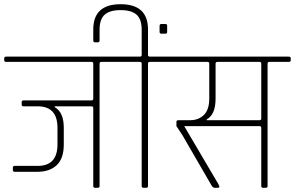

<svg xmlns="http://www.w3.org/2000/svg" viewBox="-30 -892 1401 912"><path d="M230 -387V-383Q273 -359 273 -285V-206Q273 -139 239.5 -107.5Q206 -76 148 -76H40Q31 -76 31 -84V-96Q31 -104 40 -104H149Q243 -104 243 -206V-285Q243 -387 149 -387H82Q73 -387 73 -395V-407Q73 -415 82 -415H404Q413 -415 413 -423V-590Q413 -598 404 -598H-1Q-10 -598 -10 -606V-615Q-10 -623 -1 -623H544Q553 -623 553 -615V-606Q553 -598 544 -598H452Q443 -598 443 -590V-9Q443 0 435 0H421Q413 0 413 -9V-379Q413 -387 404 -387Z M682 -623H774Q783 -623 783 -615V-606Q783 -598 774 -598H682Q673 -598 673 -590V-9Q673 0 665 0H651Q643 0 643 -9V-590Q643 -598 634 -598H543Q534 -598 534 -606V-615Q534 -623 543 -623H634Q643 -623 643 -631V-751Q643 -801 618.5 -822.5Q594 -844 543 -844Q492 -844 467.5 -822.5Q443 -801 443 -751V-700Q443 -691 435 -691H421Q413 -691 413 -700V-752Q413 -872 543 -872Q673 -872 673 -752V-631Q673 -623 682 -623ZM756 -732H736Q728 -732 728 -741V-769Q728 -778 736 -778H756Q764 -778 764 -769V-741Q764 -732 756 -732Z M952 -321H1202Q1211 -321 1211 -329V-590Q1211 -598 1202 -598H1003Q994 -598 994 -590V-424Q994 -348 952 -325ZM1012 -6Q1012 0 1004 0H990Q982 0 976 -9L837 -249L808 -293V-313Q808 -321 817 -321H873Q913 -321 938.5 -346Q964 -371 964 -424V-590Q964 -598 955 -598H772Q763 -598 763 -606V-615Q763 -623 772 -623H1342Q1351 -623 1351 -615V-606Q1351 -598 1342 -598H1250Q1241 -598 1241 -590V-9Q1241 0 1233 0H1219Q1211 0 1211 -9V-285Q1211 -293 1202 -293H845L1007 -18Q1012 -8 1012 -6Z"/></svg>

Font: Rajdhani Light
Style: Regular
Weight: 300
Designer: Satya Rajpurohit, Jyotish Sonowal
Foundry: Indian Type Foundry
Version: Version 1.201;PS 1.0;hotconv 1.0.78;makeotf.lib2.5.61930; tt